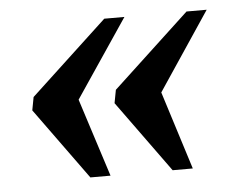

<svg xmlns="http://www.w3.org/2000/svg" viewBox="-37 -459 575 465"><g transform="rotate(-5 250.0 -226.0)"><path d="M232 -416H281L153 -226L214 -36H165L39 -210L45 -242ZM432 -416H481L354 -226L414 -36H365L239 -210L245 -242Z"/></g></svg>

Font: Libra Serif Modern
Style: Bold Italic
Weight: 700
Italic angle: -12°
Designer: Stefan Peev, Context Ltd
Foundry: Stefan Peev, Context Ltd
Version: Version 1.000